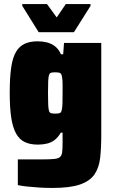

<svg xmlns="http://www.w3.org/2000/svg" viewBox="-20 -722 559 948"><path d="M239 206Q206 206 173.5 204Q141 202 114 199Q87 196 68 192V65Q88 65 108 65Q128 65 148 65Q168 65 188 65Q226 65 246.5 63Q267 61 276 53.5Q285 46 287 29Q289 12 289 -18V-67H280Q267 -44 250 -31Q233 -18 212 -13Q191 -8 167 -8Q129 -8 102.5 -20.5Q76 -33 59.5 -62.5Q43 -92 35.5 -141Q28 -190 28 -264Q28 -341 35.5 -390.5Q43 -440 60 -467.5Q77 -495 103 -506.5Q129 -518 166 -518Q190 -518 212 -512.5Q234 -507 252 -493Q270 -479 281 -454H292L296 -510H480V-56Q480 9 474.5 57.5Q469 106 446.5 139Q424 172 375 189Q326 206 239 206ZM254 -161Q271 -161 277.5 -165Q284 -169 286 -185Q288 -195 288.5 -214.5Q289 -234 289 -263Q289 -291 289 -309Q289 -327 287 -336Q285 -356 278 -360.5Q271 -365 254 -365Q240 -365 232.5 -363Q225 -361 222 -351.5Q219 -342 218 -321Q217 -300 217 -263Q217 -226 218 -205Q219 -184 222 -174.5Q225 -165 232.5 -163Q240 -161 254 -161ZM171 -563 90 -693V-702H212L260 -636L305 -702H427V-693L345 -563Z"/></svg>

Font: Saira SemiCondensed Black
Style: Regular
Weight: 900
Width: 4
Designer: Hector Gatti with collaboration of the Omnibus-Type team
Foundry: Omnibus-Type
Version: Version 1.101